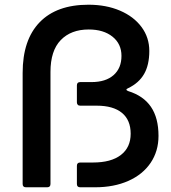

<svg xmlns="http://www.w3.org/2000/svg" viewBox="-20 -794 724 814"><path d="M90 0Q76 0 76 -14V-485Q76 -625 148 -699.5Q220 -774 355 -774Q430 -774 488.5 -749Q547 -724 580 -679.5Q613 -635 613 -578Q613 -519 591 -480.5Q569 -442 523 -420Q516 -417 516 -414Q516 -411 523 -408Q588 -388 620 -341Q652 -294 652 -218Q652 -153 618.5 -103.5Q585 -54 524 -27Q463 0 383 0H320Q306 0 306 -14V-91Q306 -105 320 -105H374Q451 -105 492.5 -137Q534 -169 534 -227Q534 -285 497 -315.5Q460 -346 390 -346H320Q313 -346 309.5 -350Q306 -354 306 -360V-432Q306 -446 320 -446H368Q428 -446 461.5 -475.5Q495 -505 495 -557Q495 -608 457 -638.5Q419 -669 356 -669Q281 -669 237.5 -624Q194 -579 194 -489V-14Q194 0 180 0Z"/></svg>

Font: Open Sauce Two SemiBold
Style: Regular
Weight: 600
Designer: Alfredo Marco Pradil
Foundry: Creative Sauce Fz LLC
Version: Version 1.477